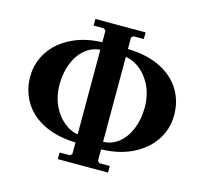

<svg xmlns="http://www.w3.org/2000/svg" viewBox="-106 -824 1042 979"><g transform="rotate(15 415.0 -335.0)"><path d="M280 35V0H335L345 -10V-660L335 -670H280V-705H545V-670H490L480 -660V-10L490 0H545V35ZM365 -70Q258 -70 184.5 -104.5Q111 -139 73 -199Q35 -259 35 -335Q35 -409 75 -469Q115 -529 189 -564.5Q263 -600 365 -600L355 -560Q307 -560 269.5 -530.5Q232 -501 211 -450Q190 -399 190 -335Q190 -273 214.5 -222Q239 -171 281 -140.5Q323 -110 375 -110ZM465 -70 475 -110Q524 -110 561 -139.5Q598 -169 619 -220Q640 -271 640 -335Q640 -397 615.5 -448Q591 -499 549 -529.5Q507 -560 455 -560L465 -600Q572 -600 645.5 -565.5Q719 -531 757 -471Q795 -411 795 -335Q795 -261 755 -201Q715 -141 641 -105.5Q567 -70 465 -70Z"/></g></svg>

Font: Brygada 1918
Style: Bold
Weight: 700
Designer: Mateusz Machalski | Borys Kosmynka | Przemek Hoffer
Foundry: NIEPODLEGLA 2018
Version: Version 3.006